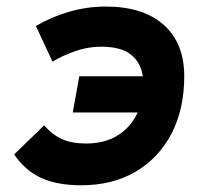

<svg xmlns="http://www.w3.org/2000/svg" viewBox="-20 -547 626 577"><path d="M224.6 9.8Q151.9 9.8 103.8 -12.2Q55.7 -34.2 22.5 -83L112.8 -170.4Q136.7 -142.1 166.5 -128.9Q196.3 -115.7 238.3 -115.7Q294.9 -115.7 334.5 -140.6Q374 -165.5 393.6 -209H198.7L218.3 -317.9H409.2Q403.3 -358.9 373.5 -382.8Q343.8 -406.7 283.7 -406.7Q245.1 -406.7 207 -393.6Q168.9 -380.4 137.7 -361.8L87.9 -468.8Q132.8 -495.6 187 -511.5Q241.2 -527.3 297.9 -527.3Q410.2 -527.3 471.9 -472.4Q533.7 -417.5 533.7 -317.9Q533.7 -219.2 495.4 -145.5Q457 -71.8 387.5 -31Q317.9 9.8 224.6 9.8Z"/></svg>

Font: CaskaydiaCove NF
Style: Bold Italic
Weight: 700
Italic angle: -10°
Designer: Aaron Bell
Foundry: Saja Typeworks
Version: Version 2111.001; VTT 6.35;Nerd Fonts 3.2.1